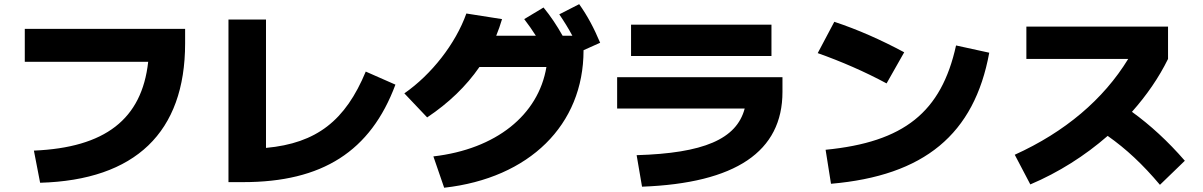

<svg xmlns="http://www.w3.org/2000/svg" viewBox="-20 -838 5665 904"><path d="M139.6 -128.9 168.9 22.5C617.2 9.8 851.6 -214.8 851.6 -633.8V-702.1H96.7V-546.9H677.7C647.9 -276.4 474.6 -143.1 139.6 -128.9Z M1055.7 19.5H1125C1497.1 19.5 1724.6 -125 1841.8 -439.5L1702.1 -501C1606.4 -270.5 1471.2 -163.6 1232.4 -141.6V-746.1H1055.7Z M2020.5 -101.6 2071.3 45.9C2472.7 1 2727.5 -250 2727.5 -600.6V-601.6L2805.7 -636.7C2776.4 -706.1 2747.1 -761.7 2707 -818.4L2613.3 -770.5C2636.2 -736.8 2656.2 -704.6 2674.8 -669.9H2628.9C2601.6 -718.3 2572.8 -761.7 2539.1 -802.7L2448.2 -748C2468.3 -721.7 2486.3 -696.3 2502.9 -669.9H2316.4C2326.7 -695.3 2335.9 -721.2 2343.8 -748L2175.8 -774.4C2125 -631.8 2011.7 -487.3 1883.8 -398.4L1991.2 -285.2C2093.3 -353.5 2174.8 -432.1 2237.3 -522.5H2552.7C2515.1 -296.4 2315.4 -135.7 2020.5 -101.6Z M2977.5 -107.4 3002.9 41C3443.4 24.4 3664.1 -124 3664.1 -405.3V-474.6H2885.7V-327.1H3486.3C3448.2 -182.6 3292.5 -116.7 2977.5 -107.4ZM2951.2 -574.2H3612.3V-721.7H2951.2Z M3867.2 -132.8 3892.6 27.3C4331.1 -10.7 4567.4 -205.1 4637.7 -589.8L4481.4 -624C4412.1 -309.6 4236.3 -168.9 3867.2 -132.8ZM4154.3 -445.3 4237.3 -591.8C4129.9 -649.4 4020.5 -698.2 3908.2 -735.4L3830.1 -587.9C3940.4 -548.8 4050.8 -501 4154.3 -445.3Z M4757.8 -109.4 4831.1 30.3C4963.9 -25.9 5087.9 -104.5 5195.3 -198.2C5283.2 -136.2 5359.9 -64.5 5441.4 32.2L5558.6 -81.1C5479 -172.9 5396 -249 5309.6 -311.5C5378.4 -388.7 5436.5 -472.7 5479.5 -560.5V-712.9H4812.5V-560.5H5292C5175.3 -369.6 4993.7 -216.3 4757.8 -109.4Z"/></svg>

Font: Pretendard Black
Style: Regular
Weight: 900
Designer: Base glyphs from Inter by Rasmus Andersson; Hangeul glyphs from Noto Sans CJK(Source Han Sans) by Jang Soo-young and Kan
Foundry: Kil Hyung-jin
Version: Version 1.309;Glyphs 3.2 (3225)